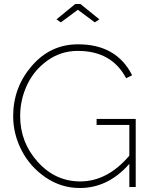

<svg xmlns="http://www.w3.org/2000/svg" viewBox="-20 -937 759 962"><path d="M370 -888 285 -825 263 -840 357 -917H383L478 -840L455 -825ZM464 -341H660V0H628V-116Q522 5 380 5Q286 5 208 -48.5Q130 -102 88 -184Q46 -266 46 -355Q46 -499 139.5 -607Q233 -715 371 -715Q564 -715 642 -560L612 -545Q540 -682 370 -682Q285 -682 217.5 -633.5Q150 -585 115.5 -511Q81 -437 81 -355Q81 -224 169 -126Q257 -28 382 -28Q518 -28 628 -157V-311H464Z"/></svg>

Font: Raleway-v4020 ExtraLight
Style: Regular
Weight: 275
Designer: Matt McInerney, Pablo Impallari, Rodrigo Fuenzalida
Foundry: Matt McInerney, Pablo Impallari, Rodrigo Fuenzalida
Version: Version 4.020;PS 004.020;hotconv 1.0.88;makeotf.lib2.5.64775